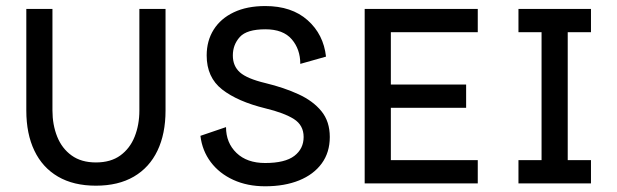

<svg xmlns="http://www.w3.org/2000/svg" viewBox="-20 -616 2074 645"><path d="M156.2 -585.9H68.4V-244.6Q68.4 -166.5 95.5 -109.9Q122.6 -53.2 174.8 -22.7Q227.1 7.8 302.2 7.8Q377.4 7.8 429.7 -22.7Q481.9 -53.2 509 -109.9Q536.1 -166.5 536.1 -244.6V-585.9H448.2V-244.6Q448.2 -196.8 432.4 -157Q416.5 -117.2 384.3 -93.8Q352.1 -70.3 302.2 -70.3Q252.9 -70.3 220.5 -93.8Q188 -117.2 172.1 -157Q156.2 -196.8 156.2 -244.6Z M871.6 -517.6Q931.2 -517.6 960 -484.1Q988.8 -450.7 988.8 -401.4L1075.2 -425.8Q1066.9 -500.5 1013.4 -548.1Q960 -595.7 871.1 -595.7Q809.6 -595.7 765.4 -574.7Q721.2 -553.7 697.8 -516.4Q674.3 -479 674.3 -429.7Q674.3 -356 726.3 -315.4Q778.3 -274.9 871.6 -252Q934.6 -236.8 967.3 -216.1Q1000 -195.3 1000 -155.8Q1000 -116.2 968.8 -92.3Q937.5 -68.4 870.6 -68.4Q809.6 -68.4 774.4 -102.3Q739.3 -136.2 739.3 -189L653.3 -159.7Q659.2 -109.9 688 -71.5Q716.8 -33.2 763.9 -11.7Q811 9.8 870.6 9.8Q936 9.8 984.9 -10Q1033.7 -29.8 1060.8 -66.9Q1087.9 -104 1087.9 -155.8Q1087.9 -208 1059.8 -242.4Q1031.7 -276.9 982.9 -299.3Q934.1 -321.8 871.6 -336.9Q810.1 -351.6 786.1 -372.8Q762.2 -394 762.2 -429.7Q762.2 -465.8 785.6 -491.7Q809.1 -517.6 871.6 -517.6Z M1545.9 -332H1293V-507.8H1585V-585.9H1205.1V0H1585V-78.1H1293V-253.9H1545.9Z M1721.7 -585.9V-507.8H1799.3V-78.1H1721.7V0H1965.3V-78.1H1887.2V-507.8H1965.3V-585.9Z"/></svg>

Font: Giphurs SC
Style: Regular
Weight: 400
Version: Version 0.920